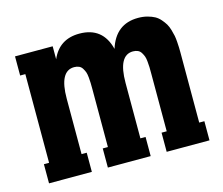

<svg xmlns="http://www.w3.org/2000/svg" viewBox="-79 -615 834 719"><g transform="rotate(-15 338.0 -256.0)"><path d="M629.9 -347.2V-74.2H649.9V0H483.9V-74.2H503.9V-298.8Q503.9 -314.5 503.7 -322.8Q503.4 -331.1 502.2 -344.5Q501 -357.9 498.3 -365.2Q495.6 -372.6 490.7 -380.6Q485.8 -388.7 477.8 -392.3Q469.7 -396 459 -396Q401.9 -396 401.9 -289.1V-74.2H421.9V0H255.9V-74.2H275.9V-298.8Q275.9 -314.5 275.6 -322.8Q275.4 -331.1 274.2 -344.5Q272.9 -357.9 270.3 -365.2Q267.6 -372.6 262.7 -380.6Q257.8 -388.7 249.8 -392.3Q241.7 -396 231 -396Q173.8 -396 173.8 -289.1V-74.2H193.8V0H27.8V-74.2H47.9V-418H27.8V-492.2H173.8V-441.9Q204.1 -512.2 282.2 -512.2Q372.6 -512.2 395 -422.9Q422.9 -512.2 509.8 -512.2Q529.3 -512.2 545.7 -507.8Q562 -503.4 573.5 -497.1Q585 -490.7 594.2 -480Q603.5 -469.2 609.4 -459.5Q615.2 -449.7 619.4 -435.5Q623.5 -421.4 625.5 -411.4Q627.4 -401.4 628.4 -387Q629.4 -372.6 629.6 -365.7Q629.9 -358.9 629.9 -347.2Z"/></g></svg>

Font: Margherita Black
Style: Regular
Weight: 900
Designer: James Puckett
Foundry: Dunwich Type Founders
Version: Version 1.008;hotconv 1.0.109;makeotfexe 2.5.65596